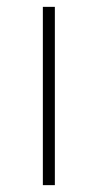

<svg xmlns="http://www.w3.org/2000/svg" viewBox="-20 -540 285 560"><path d="M105 0V-520H140V0Z"/></svg>

Font: M PLUS 2 ExtraLight
Style: Regular
Weight: 250
Designer: Coji Morishita
Foundry: UNDERFOREST DESIGN
Version: Version 1.001